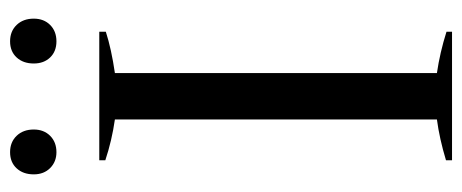

<svg xmlns="http://www.w3.org/2000/svg" viewBox="-288 -629 917 381"><g transform="rotate(-90 170.5 -438.5)"><path d="M15 -830Q15 -851 27 -864Q39 -877 59 -877Q79 -877 91.5 -864Q104 -851 104 -830Q104 -810 91.5 -797.5Q79 -785 59 -785Q40 -785 27.5 -797.5Q15 -810 15 -830ZM235 -830Q235 -851 247 -864Q259 -877 279 -877Q299 -877 311.5 -864Q324 -851 324 -830Q324 -810 311.5 -797.5Q299 -785 279 -785Q259 -785 247 -797.5Q235 -810 235 -830ZM43 -12Q86 -25 124 -30V-669Q82 -675 43 -688V-700H298V-687Q264 -676 216 -669V-30Q257 -24 298 -11V0H43Z"/></g></svg>

Font: Trirong
Style: Regular
Weight: 400
Designer: Katatrad Team
Foundry: CadsonDemak
Version: Version 1.001